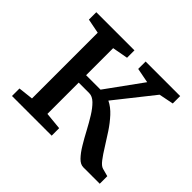

<svg xmlns="http://www.w3.org/2000/svg" viewBox="-132 -726 897 897"><g transform="rotate(45 316.5 -277.5)"><path d="M38.9 0V-49.5L113.1 -57.9V-492.2L40.7 -506.4V-555.3H292.7V-506.4L215.1 -492.2V-313.5H310.5L439.9 -492.2L366.5 -506.4V-555.3H594.8V-506.4L522.3 -491.9L372.6 -303.2Q401.2 -289.4 426.3 -262.1Q451.3 -234.9 473 -202.1Q494.8 -169.3 513.8 -138.3Q532.8 -107.3 549.3 -85.8Q565.7 -64.3 580.1 -60.3L618.7 -49.9V0H510.3Q490.9 0 472.5 -19.1Q454 -38.2 435.8 -68.4Q417.6 -98.5 399.7 -132.3Q381.7 -166.1 363.1 -196.2Q344.4 -226.4 324.9 -245.5Q305.4 -264.6 284.5 -264.6H215.1V-57.9L301.1 -49.5V0Z"/></g></svg>

Font: Merriweather 7pt Light
Style: Regular
Weight: 300
Designer: Eben Sorkin
Foundry: Eben Sorkin
Version: Version 2.200;gftools[0.9.31]